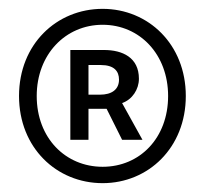

<svg xmlns="http://www.w3.org/2000/svg" viewBox="-20 -733 464 434"><path d="M212 -319C315 -319 400 -399 400 -516C400 -633 315 -713 212 -713C108 -713 23 -633 23 -516C23 -399 108 -319 212 -319ZM212 -356C128 -356 63 -421 63 -516C63 -610 128 -677 212 -677C296 -677 360 -610 360 -516C360 -421 296 -356 212 -356ZM139 -417H180V-487H221L256 -417H302L256 -500C279 -508 294 -531 294 -555C294 -603 257 -620 215 -620H139ZM180 -519V-586H208C238 -586 249 -572 249 -553C249 -531 233 -519 206 -519Z"/></svg>

Font: DAIFUKU Sans
Style: Regular
Weight: 400
Designer: Original font ‘Source Han Sans JP’ : Paul D. Hunt
Foundry: Daifuku
Version: Version 1.000